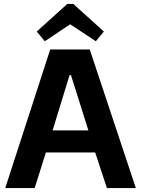

<svg xmlns="http://www.w3.org/2000/svg" viewBox="-20 -962 721 982"><path d="M209 -751 168 -800.8 324.2 -941.9H355L511.2 -800.8L470.2 -751L338.9 -837.9ZM214.8 -182.1 157.2 0H6.8L236.8 -709H439L674.8 0H526.9L466.8 -182.1ZM335.9 -578.1 249 -294.9H432.1L342.8 -578.1Z"/></svg>

Font: Sarala
Style: Bold
Weight: 700
Designer: Andres Torresi
Foundry: Huerta Tipografica
Version: Version 1.004;PS 001.003;hotconv 1.0.70;makeotf.lib2.5.58329